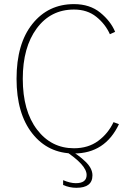

<svg xmlns="http://www.w3.org/2000/svg" viewBox="-20 -729 635 934"><path d="M293 2.9H322.3Q361.3 24.4 395.5 57.1Q429.7 89.8 429.7 124Q429.7 184.6 351.6 184.6Q318.4 184.6 287.1 170.9V147.5Q322.3 162.1 348.6 162.1Q401.4 162.1 401.4 122.1Q401.4 73.2 293 2.9ZM60.5 -345.7Q60.5 -516.6 137.7 -612.8Q214.8 -709 339.8 -709Q417 -709 467.8 -667.5Q518.6 -626 540 -574.2L514.6 -562.5Q492.2 -612.3 448.2 -647.5Q404.3 -682.6 339.8 -682.6Q226.6 -682.6 158.7 -590.8Q90.8 -499 90.8 -345.7Q90.8 -189.5 160.2 -98.6Q229.5 -7.8 339.8 -7.8Q409.2 -7.8 457.5 -43.5Q505.9 -79.1 532.2 -134.8L558.6 -125Q491.2 17.6 339.8 17.6Q213.9 17.6 137.2 -79.6Q60.5 -176.8 60.5 -345.7Z"/></svg>

Font: Gothic A1 Thin
Style: Regular
Weight: 250
Designer: HanYang I&C Co.,Ltd.
Foundry: HanYang I&C Co.,Ltd.
Version: Version 2.50